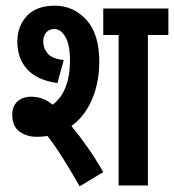

<svg xmlns="http://www.w3.org/2000/svg" viewBox="-20 -652 612 675"><path d="M109 -171Q74 -171 48.5 -189.5Q23 -208 23 -249Q23 -278 41 -295Q59 -312 90 -312Q109 -312 127 -306Q145 -300 165 -284Q195 -306 210.5 -345.5Q226 -385 226 -438Q226 -496 209.5 -523Q193 -550 171 -550Q154 -550 143 -538.5Q132 -527 132 -506Q132 -482 148 -463.5Q164 -445 204 -441L182 -360Q110 -370 75.5 -408.5Q41 -447 41 -506Q41 -560 74.5 -596Q108 -632 173 -632Q238 -632 283.5 -582.5Q329 -533 329 -436Q329 -362 303.5 -302.5Q278 -243 231 -209Q260 -174 289 -132.5Q318 -91 343 -47L260 3Q231 -48 202.5 -93.5Q174 -139 147 -174Q129 -171 109 -171ZM500 -529V0H397V-529H343V-622H572V-529Z"/></svg>

Font: Noto Sans ExtraCondensed SemiBold
Style: Regular
Weight: 600
Width: 2
Designer: Monotype Design Team
Foundry: Monotype Imaging Inc.
Version: Version 2.013; ttfautohint (v1.8.4.7-5d5b)